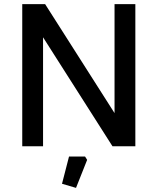

<svg xmlns="http://www.w3.org/2000/svg" viewBox="-20 -710 765 932"><path d="M88 0V-690H199L536 -161V-690H637V0H526L189 -529V0ZM281 182 315 50H393L403 66L349 202Z"/></svg>

Font: Oxanium ExtraLight Medium
Style: Regular
Weight: 500
Version: Version 2.000